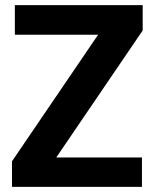

<svg xmlns="http://www.w3.org/2000/svg" viewBox="-20 -731 607 751"><path d="M538.1 -710.9V-611.8L200.2 -115.2H535.2V0H26.9V-100.1L363.8 -595.2H38.1V-710.9Z"/></svg>

Font: Sarala
Style: Bold
Weight: 700
Designer: Andres Torresi
Foundry: Huerta Tipografica
Version: Version 1.004;PS 001.003;hotconv 1.0.70;makeotf.lib2.5.58329